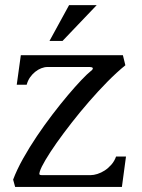

<svg xmlns="http://www.w3.org/2000/svg" viewBox="-20 -736 559 756"><path d="M167 -472.2Q155.3 -472.2 142.6 -467.3Q129.9 -462.4 118.4 -453.1Q106.9 -443.8 98.1 -431.2Q89.4 -418.5 85 -402.3H45.9L62 -518.6H463.9L473.6 -479Q439.9 -451.7 403.3 -414.6Q366.7 -377.4 331.1 -336.4Q295.4 -295.4 262.5 -253.2Q229.5 -210.9 203.1 -173.6Q176.8 -136.2 159.2 -106.4Q141.6 -76.7 136.7 -60.5Q133.8 -51.3 135.7 -48.8Q137.7 -46.4 144.5 -46.4H336.9Q348.6 -46.4 363.5 -51Q378.4 -55.7 392.6 -64.9Q406.7 -74.2 418.7 -87.9Q430.7 -101.6 437 -119.6H476.1L460 0H39.6L31.7 -28.8Q46.4 -67.9 71 -111.8Q95.7 -155.8 125.2 -199.7Q154.8 -243.7 186.5 -285.2Q218.3 -326.7 247.3 -361.1Q276.4 -395.5 300.3 -420.7Q324.2 -445.8 337.9 -456.5Q343.8 -460.9 345 -464.1Q346.2 -467.3 344.7 -469Q343.3 -470.7 339.8 -471.4Q336.4 -472.2 333 -472.2ZM252 -715.8H360.8L226.1 -574.7H174.8Z"/></svg>

Font: Arian AMU Serif
Style: Regular
Weight: 400
Designer: Ruben Hakobyan (Tarumian)
Foundry: Ruben Hakobyan (Tarumian)
Version: Version 1.002